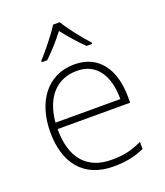

<svg xmlns="http://www.w3.org/2000/svg" viewBox="-142 -859 828 965"><g transform="rotate(-20 272.5 -377.0)"><path d="M292 -764H256C231 -722 175 -654 138 -613V-606H167C204 -640 244 -686 273 -724C303 -686 342 -640 378 -606H408V-613C371 -653 316 -722 292 -764ZM288 -540C136 -540 58 -415 58 -260C58 -100 136 10 299 10C365 10 413 0 465 -23V-61C404 -33 365 -25 300 -25C169 -25 97 -110 98 -263H486V-294C486 -434 423 -540 288 -540ZM288 -505C395 -505 446 -421 446 -297H99C111 -432 182 -505 288 -505Z"/></g></svg>

Font: Noto Sans Thai Looped ExtraLight
Style: Regular
Weight: 200
Designer: Sasikarn Vongin, Ben Mitchell
Foundry: The Fontpad Ltd
Version: Version 1.001